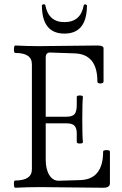

<svg xmlns="http://www.w3.org/2000/svg" viewBox="-20 -880 572 903"><path d="M177 -856Q179 -857 181 -858.5Q183 -860 184 -860Q193 -860 193 -856Q208 -776 283 -776Q360 -776 374 -856Q378 -860 381 -860Q383 -860 385 -858Q387 -856 389 -856Q389 -722 283 -722Q177 -722 177 -856ZM51 3Q46 3 45.5 -14Q45 -31 51 -31Q130 -31 130 -84V-578Q130 -631 52 -631Q45 -631 45.5 -648.5Q46 -666 52 -666Q109 -663 165 -663Q210 -663 301 -664.5Q392 -666 438 -666Q467 -666 467 -653V-497Q467 -488 452.5 -487.5Q438 -487 438 -497Q438 -626 330 -629L215 -633Q195 -633 195 -609V-331H292Q320 -331 330.5 -343Q341 -355 341 -387V-424Q341 -431 355.5 -431Q370 -431 370 -424Q367 -398 367 -318Q367 -238 370 -212Q370 -205 355.5 -205Q341 -205 341 -212V-253Q341 -277 330.5 -288.5Q320 -300 292 -300H195V-129Q195 -84 212 -56.5Q229 -29 258 -30L358 -33Q465 -37 465 -167Q465 -174 481 -174Q497 -174 497 -167V-18Q497 3 466 3Q416 3 317 1.5Q218 0 170 0Q111 0 51 3Z"/></svg>

Font: Junicode Cond Light
Style: Regular
Weight: 300
Width: 3
Designer: Peter S. Baker
Version: Version 2.201